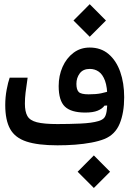

<svg xmlns="http://www.w3.org/2000/svg" viewBox="-20 -701 626 930"><path d="M258.3 2.9Q163.6 2.9 108.2 -15.4Q52.7 -33.7 29.1 -76.4Q5.4 -119.1 5.4 -192.4Q5.4 -230 12.2 -266.4Q19 -302.7 26.9 -324.7H113.8Q106.9 -278.8 103.8 -252Q100.6 -225.1 100.6 -198.7Q100.6 -160.6 112.5 -139.2Q124.5 -117.7 158.4 -108.9Q192.4 -100.1 258.3 -100.1Q314.5 -100.1 369.6 -102.5Q424.8 -105 456.1 -114.3Q473.1 -119.1 482.7 -128.2Q492.2 -137.2 496.1 -159.7Q500 -182.1 500 -226.6Q500 -278.8 488.8 -309.6Q477.5 -340.3 458.5 -353.8Q439.5 -367.2 415 -367.2Q382.3 -367.2 366.2 -345.5Q350.1 -323.7 350.1 -294.9Q350.1 -267.1 361.1 -255.6Q372.1 -244.1 409.2 -244.1Q445.3 -244.1 469.5 -249Q493.7 -253.9 521.5 -263.7L520 -190.4L486.3 -189.5Q475.6 -174.3 453.1 -165Q430.7 -155.8 393.1 -155.8Q324.7 -155.8 294.4 -184.6Q264.2 -213.4 264.2 -284.2Q264.2 -334.5 283 -377Q301.8 -419.4 335.7 -445.1Q369.6 -470.7 414.6 -470.7Q468.8 -470.7 505.9 -439.2Q543 -407.7 562.3 -353.3Q581.5 -298.8 581.5 -230Q581.5 -154.8 559.6 -101.8Q537.6 -48.8 485.8 -27.8Q459 -17.1 422.4 -10.3Q385.7 -3.4 344 -0.2Q302.2 2.9 258.3 2.9ZM414.6 -522.9 335.9 -601.6 414.6 -680.7 493.2 -601.6ZM434.6 209.5 356 130.9 434.6 51.8 513.2 130.9Z"/></svg>

Font: Cascadia Mono
Style: Regular
Weight: 400
Monospace: yes
Designer: Aaron Bell
Foundry: Saja Typeworks
Version: Version 2404.023